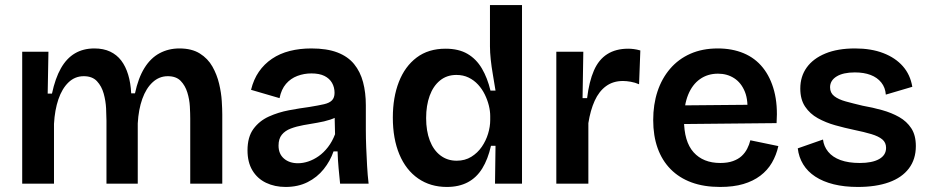

<svg xmlns="http://www.w3.org/2000/svg" viewBox="-20 -728 3683 761"><path d="M68 0V-325V-523H172L169 -357H186Q199 -418 221.5 -457.5Q244 -497 277 -516.5Q310 -536 354 -536Q390 -536 416.5 -523.5Q443 -511 460.5 -488Q478 -465 488 -432Q498 -399 500 -358H515Q528 -419 552.5 -458.5Q577 -498 612.5 -517Q648 -536 691 -536Q740 -536 772 -516Q804 -496 822 -464Q840 -432 848.5 -396Q857 -360 859 -327.5Q861 -295 861 -274V0H734V-258Q734 -278 732.5 -306Q731 -334 722.5 -361.5Q714 -389 696 -407.5Q678 -426 645 -426Q611 -426 585 -402Q559 -378 544 -336Q529 -294 526 -239V0H402V-250Q402 -269 400.5 -298.5Q399 -328 391 -357Q383 -386 364.5 -406Q346 -426 312 -426Q277 -426 251.5 -401.5Q226 -377 211.5 -334.5Q197 -292 194 -237V0Z M1112 13Q1069 13 1034.5 -3.5Q1000 -20 980.5 -52.5Q961 -85 961 -132Q961 -185 984.5 -217Q1008 -249 1045.5 -266Q1083 -283 1125.5 -291Q1168 -299 1206 -304Q1243 -310 1264.5 -315Q1286 -320 1296 -330.5Q1306 -341 1306 -360Q1306 -382 1296 -399.5Q1286 -417 1266 -427Q1246 -437 1214 -437Q1185 -437 1158.5 -427Q1132 -417 1113.5 -395.5Q1095 -374 1088 -339L975 -372Q985 -413 1006 -443.5Q1027 -474 1058 -495Q1089 -516 1128.5 -526Q1168 -536 1214 -536Q1276 -536 1317.5 -520Q1359 -504 1383.5 -474Q1408 -444 1419 -402.5Q1430 -361 1430 -311V-214Q1430 -180 1431.5 -143.5Q1433 -107 1435 -70.5Q1437 -34 1441 0H1328Q1325 -29 1322 -61.5Q1319 -94 1318 -128H1302Q1289 -90 1263 -57.5Q1237 -25 1199 -6Q1161 13 1112 13ZM1161 -81Q1181 -81 1202 -88Q1223 -95 1243 -109Q1263 -123 1280 -145Q1297 -167 1308 -196L1306 -280L1331 -276Q1314 -262 1289.5 -254Q1265 -246 1237.5 -241.5Q1210 -237 1182.5 -232Q1155 -227 1132.5 -218.5Q1110 -210 1097 -194Q1084 -178 1084 -151Q1084 -118 1105.5 -99.5Q1127 -81 1161 -81Z M1751 13Q1686 13 1637.5 -20.5Q1589 -54 1563 -116Q1537 -178 1537 -262Q1537 -342 1561 -403.5Q1585 -465 1631.5 -500Q1678 -535 1746 -535Q1798 -535 1833 -514.5Q1868 -494 1890 -456.5Q1912 -419 1924 -369H1944Q1939 -401 1933.5 -432.5Q1928 -464 1925 -492.5Q1922 -521 1922 -544V-708H2049V-253V0H1942L1944 -150H1926Q1914 -97 1891.5 -60.5Q1869 -24 1834 -5.5Q1799 13 1751 13ZM1790 -91Q1823 -91 1848 -106.5Q1873 -122 1889.5 -146Q1906 -170 1914.5 -198Q1923 -226 1923 -252V-268Q1923 -288 1917.5 -310Q1912 -332 1901.5 -353.5Q1891 -375 1875 -392.5Q1859 -410 1837.5 -420.5Q1816 -431 1789 -431Q1751 -431 1724 -409Q1697 -387 1683 -348.5Q1669 -310 1669 -260Q1669 -209 1683.5 -171Q1698 -133 1725.5 -112Q1753 -91 1790 -91Z M2185 0V-263V-523H2292L2289 -339H2307Q2315 -405 2334 -448.5Q2353 -492 2387 -513.5Q2421 -535 2470 -535Q2480 -535 2492 -533.5Q2504 -532 2518 -528L2513 -394Q2497 -401 2480 -404Q2463 -407 2449 -407Q2410 -407 2382 -386.5Q2354 -366 2337 -328.5Q2320 -291 2312 -240V0Z M2834 13Q2770 13 2721 -5Q2672 -23 2638 -57.5Q2604 -92 2586.5 -141Q2569 -190 2569 -252Q2569 -314 2586 -365.5Q2603 -417 2636 -455.5Q2669 -494 2716.5 -515Q2764 -536 2825 -536Q2882 -536 2927.5 -517Q2973 -498 3003.5 -460Q3034 -422 3048.5 -367Q3063 -312 3058 -240L2650 -236V-310L2983 -313L2941 -272Q2947 -328 2932.5 -364Q2918 -400 2890 -418Q2862 -436 2826 -436Q2785 -436 2754.5 -414.5Q2724 -393 2707.5 -352.5Q2691 -312 2691 -254Q2691 -167 2729 -124.5Q2767 -82 2835 -82Q2864 -82 2885 -89.5Q2906 -97 2919.5 -109.5Q2933 -122 2941.5 -138.5Q2950 -155 2954 -172L3065 -149Q3057 -113 3039.5 -83Q3022 -53 2993.5 -31.5Q2965 -10 2926 1.5Q2887 13 2834 13Z M3380 13Q3327 13 3284.5 2.5Q3242 -8 3211.5 -28Q3181 -48 3163.5 -76.5Q3146 -105 3142 -140L3242 -175Q3245 -148 3262.5 -126.5Q3280 -105 3311.5 -93.5Q3343 -82 3388 -82Q3437 -82 3464.5 -97.5Q3492 -113 3492 -142Q3492 -163 3477 -175.5Q3462 -188 3433.5 -196.5Q3405 -205 3366 -213Q3328 -221 3290.5 -231.5Q3253 -242 3221.5 -259.5Q3190 -277 3171 -305.5Q3152 -334 3152 -377Q3152 -425 3177.5 -460.5Q3203 -496 3251.5 -516Q3300 -536 3369 -536Q3433 -536 3481 -517.5Q3529 -499 3558.5 -465.5Q3588 -432 3596 -384L3491 -353Q3489 -381 3473 -401Q3457 -421 3430.5 -431Q3404 -441 3368 -441Q3322 -441 3296 -425Q3270 -409 3270 -382Q3270 -360 3286.5 -347Q3303 -334 3332 -326Q3361 -318 3399 -309Q3439 -302 3476.5 -291.5Q3514 -281 3544 -264Q3574 -247 3592 -219.5Q3610 -192 3610 -149Q3610 -97 3582.5 -60.5Q3555 -24 3503.5 -5.5Q3452 13 3380 13Z"/></svg>

Font: Bricolage Grotesque 48pt Condensed ExtraBold SemiBold
Style: Regular
Weight: 600
Version: Version 1.000;gftools[0.9.30]